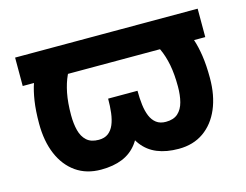

<svg xmlns="http://www.w3.org/2000/svg" viewBox="-78 -631 981 765"><g transform="rotate(-15 413.0 -248.0)"><path d="M789.6 -390.6V-507.8H36.6V-390.6ZM106 -443.1Q93.5 -421.1 83.3 -391.4Q73 -361.6 66.9 -321.7Q60.8 -281.7 60.8 -228.5Q60.8 -156.5 83.7 -102.3Q106.7 -48.1 149.7 -17.9Q192.6 12.2 252.9 12.2Q303.7 12.2 340.9 -3.1Q378.2 -18.3 402.5 -50.4Q426.8 -82.5 438.6 -132.9Q450.4 -183.3 450.4 -253.9H352.3Q352.3 -222.9 349 -195.8Q345.7 -168.7 337.2 -148.3Q328.6 -127.9 313.5 -116.5Q298.3 -105 274.4 -105Q242.7 -105 224.9 -121.1Q207 -137.2 199.8 -165.2Q192.6 -193.1 192.6 -228.5Q192.6 -280 200.3 -319Q208 -357.9 222 -387.9Q236.1 -418 255.4 -442.9ZM720.7 -442.1 571 -442.4Q590.3 -417.5 604.4 -387.5Q618.4 -357.4 626 -318.6Q633.5 -279.8 633.5 -228.5Q633.5 -193.1 626.2 -165.2Q618.9 -137.2 601 -121.1Q583 -105 551.3 -105Q527.6 -105 512.3 -116.5Q497.1 -127.9 488.5 -148.3Q480 -168.7 476.7 -195.8Q473.4 -222.9 473.4 -253.9H375Q375 -183.3 386.8 -132.9Q398.7 -82.5 423.1 -50.4Q447.5 -18.3 484.9 -3.1Q522.2 12.2 572.8 12.2Q633.1 12.2 676.1 -17.9Q719.2 -48.1 742.3 -102.3Q765.4 -156.5 765.4 -228.5Q765.4 -281.5 759.4 -321Q753.4 -360.6 743.4 -390.3Q733.4 -419.9 720.7 -442.1Z"/></g></svg>

Font: Giphurs
Style: Regular
Weight: 400
Version: Version 2.010